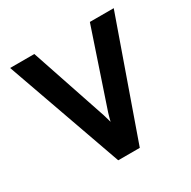

<svg xmlns="http://www.w3.org/2000/svg" viewBox="-156 -852 998 1003"><g transform="rotate(-30 342.5 -350.0)"><path d="M330 -242Q336 -224 344 -194Q348 -212 357 -242L511 -700H655L408 0H278L30 -700H176Z"/></g></svg>

Font: ReCut ExtraBold
Style: Regular
Weight: 800
Designer: Giant Group (for alternate capitals set)
Version: Version 2.002;FEAKit 1.0